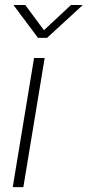

<svg xmlns="http://www.w3.org/2000/svg" viewBox="-20 -767 358 787"><path d="M32.2 0 119.6 -529.3H163.1L75.7 0ZM83.5 -746.6 160.2 -643.1 271 -746.6H318.4L317.9 -745.1L172.9 -611.8H135.7L36.1 -745.1L36.6 -746.6Z"/></svg>

Font: Inter 24pt ExtraLight
Style: Italic
Weight: 250
Italic angle: -9.3988°
Version: Version 4.001;git-66647c0bb